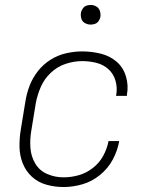

<svg xmlns="http://www.w3.org/2000/svg" viewBox="-20 -745 616 773"><path d="M236 8Q273 8 311.5 -3Q350 -14 382.5 -40.5Q415 -67 434 -102.5Q453 -138 460 -177H417Q411 -146 395.5 -117.5Q380 -89 353.5 -68.5Q327 -48 296.5 -39.5Q266 -31 236 -31Q201 -31 170 -44.5Q139 -58 122 -86.5Q105 -115 102.5 -149.5Q100 -184 106 -219L124 -329Q130 -362 144 -394.5Q158 -427 184.5 -452Q211 -477 244.5 -488Q278 -499 311 -499Q340 -499 368 -492Q396 -485 416.5 -466.5Q437 -448 445 -420Q453 -392 448 -363Q448 -361 447 -359H491V-364Q498 -401 487 -437.5Q476 -474 449 -497Q422 -520 385.5 -529Q349 -538 311 -538Q279 -538 246 -530.5Q213 -523 183.5 -504.5Q154 -486 132.5 -458.5Q111 -431 99 -399.5Q87 -368 82 -335L64 -225Q58 -190 58.5 -154.5Q59 -119 71.5 -87.5Q84 -56 108.5 -33.5Q133 -11 166.5 -1.5Q200 8 236 8ZM345 -646Q354 -646 362.5 -649Q371 -652 376.5 -659.5Q382 -667 384 -676Q386 -688 382.5 -700Q379 -712 368.5 -718.5Q358 -725 345 -725Q336 -725 327.5 -722Q319 -719 313.5 -711Q308 -703 306 -695Q304 -682 307.5 -670Q311 -658 322 -652Q333 -646 345 -646Z"/></svg>

Font: Iosevka Sparkle XLtObl
Style: Regular
Weight: 200
Italic angle: -9°
Designer: Belleve Invis
Foundry: Belleve Invis
Version: Version 4.5.0; ttfautohint (v1.8.3)